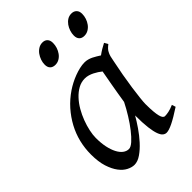

<svg xmlns="http://www.w3.org/2000/svg" viewBox="-200 -740 849 849"><g transform="rotate(-45 225.0 -315.5)"><path d="M400.9 -411.1 399.9 -410.2Q396.5 -403.3 394 -394Q391.6 -384.8 389.2 -371.1Q381.8 -335.9 375.2 -299.1Q368.7 -262.2 364 -229.5Q359.4 -196.8 356.7 -171.9Q354 -147 354 -136.2Q354 -108.4 355.7 -89.4Q357.4 -70.3 360.4 -58.8Q363.3 -47.4 367.7 -42.2Q372.1 -37.1 377.9 -37.1Q387.7 -37.1 401.1 -39.8Q414.6 -42.5 434.1 -50.8L439.9 -33.2Q397.5 -5.4 371.3 7.3Q345.2 20 331.1 20Q322.3 20 314.2 13.9Q306.2 7.8 299.8 -9Q293.5 -25.9 289.8 -55.7Q286.1 -85.4 286.1 -132.8Q273.4 -110.4 255.1 -83.7Q236.8 -57.1 215.8 -33.9Q194.8 -10.7 172.6 4.6Q150.4 20 129.9 20Q113.8 20 95.5 10.7Q77.1 1.5 61.8 -18.8Q46.4 -39.1 36.1 -71Q25.9 -103 25.9 -148.9Q25.9 -187.5 34.9 -224.4Q43.9 -261.2 62 -294.9Q80.1 -328.6 106.2 -358.2Q132.3 -387.7 167 -411.1Q180.2 -419.9 196 -428.2Q211.9 -436.5 228.8 -442.9Q245.6 -449.2 262.2 -453.1Q278.8 -457 293.9 -457Q304.2 -457 314 -454.3Q323.7 -451.7 332.8 -447.3Q341.8 -442.9 350.6 -437.5Q359.4 -432.1 367.2 -427.2Q378.4 -435.5 390.9 -443.1Q403.3 -450.7 416 -457L425.8 -439.9Q416 -432.1 410.2 -426Q404.3 -419.9 400.4 -411.1ZM293.9 -209.5Q297.4 -231.9 301.5 -256.6Q305.7 -281.2 309.6 -303.5Q313.5 -325.7 316.9 -343.8Q320.3 -361.8 321.8 -371.1V-372.1Q314.5 -377.9 305.7 -383.8Q296.9 -389.6 287.1 -394.5Q277.3 -399.4 266.6 -402.6Q255.9 -405.8 244.1 -405.8Q221.7 -405.8 201.9 -394.8Q182.1 -383.8 165.3 -365.7Q148.4 -347.7 135 -324.5Q121.6 -301.3 112.3 -276.6Q103 -252 97.9 -228Q92.8 -204.1 92.8 -185.1Q92.8 -153.3 98.1 -127.9Q103.5 -102.5 112.8 -84.5Q122.1 -66.4 134.8 -56.6Q147.5 -46.9 162.1 -46.9Q173.8 -46.9 190.4 -61.5Q207 -76.2 225.3 -99.6Q243.7 -123 261.7 -152.1Q279.8 -181.2 293.9 -209.5ZM256.3 -616.2Q256.3 -602.5 252 -589.1Q247.6 -575.7 239.7 -564.7Q231.9 -553.7 220.5 -546.9Q209 -540 195.3 -540Q179.7 -540 170.9 -548.8Q162.1 -557.6 162.1 -574.2Q162.1 -587.4 166.7 -600.8Q171.4 -614.3 179.4 -625.5Q187.5 -636.7 199 -643.8Q210.4 -650.9 224.1 -650.9Q239.3 -650.9 247.8 -641.8Q256.3 -632.8 256.3 -616.2ZM438.5 -616.2Q438.5 -602.5 434.1 -589.1Q429.7 -575.7 421.6 -564.7Q413.6 -553.7 402.1 -546.9Q390.6 -540 376.5 -540Q361.3 -540 352.8 -548.8Q344.2 -557.6 344.2 -574.2Q344.2 -587.4 348.6 -600.8Q353 -614.3 360.8 -625.5Q368.7 -636.7 379.9 -643.8Q391.1 -650.9 405.3 -650.9Q420.4 -650.9 429.4 -641.8Q438.5 -632.8 438.5 -616.2Z"/></g></svg>

Font: Gentium Plus Cyr
Style: Italic
Weight: 400
Italic angle: -8°
Designer: J. Victor Gaultney, Annie Olsen, Iska Routamaa, Becca Hirsbrunner
Foundry: SIL International
Version: Version 5.000